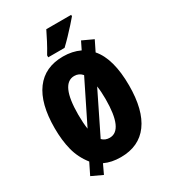

<svg xmlns="http://www.w3.org/2000/svg" viewBox="-231 -1044 1082 1214"><g transform="rotate(-30 310.5 -437.0)"><path d="M582 -357.9Q582 -178.2 512.9 -84.2Q443.8 9.8 311 9.8Q243.7 9.8 192.9 -14.2L161.1 53.2L82 16.1L123 -66.9Q75.7 -126.5 57.4 -197.8Q39.1 -269 39.1 -358.9Q39.1 -537.6 108.6 -631.3Q178.2 -725.1 311 -725.1Q378.4 -725.1 433.1 -699.2L460.9 -755.9L540 -719.2L502.9 -644Q543 -598.1 562.5 -526.1Q582 -454.1 582 -357.9ZM210.9 -357.9Q210.9 -327.1 212.6 -301Q214.4 -274.9 217.8 -252L368.2 -556.2Q345.7 -583 311 -583Q210.9 -583 210.9 -357.9ZM410.2 -357.9Q410.2 -412.1 403.8 -453.1L256.8 -153.8Q278.3 -131.8 311 -131.8Q410.2 -131.8 410.2 -357.9ZM487.8 -927.2V-917Q474.1 -900.4 450.4 -874Q426.8 -847.7 399.4 -819.1Q372.1 -790.5 347.2 -767.1H228V-781.2Q252 -820.8 271.2 -857.7Q290.5 -894.5 306.2 -927.2Z"/></g></svg>

Font: Open Sans Condensed ExtraBold
Style: Regular
Weight: 800
Width: 3
Designer: Monotype Design Team
Foundry: Monotype Imaging Inc.
Version: Version 3.000; ttfautohint (v1.8.4)